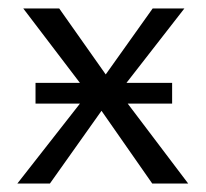

<svg xmlns="http://www.w3.org/2000/svg" viewBox="-20 -434 486 454"><path d="M169 -189H64V-238H169L35 -414H120L230 -258L341 -414H416L279 -238H387V-189H282L425 0H340L220 -172L98 0H21Z"/></svg>

Font: QiushuiShotai Bright
Style: Regular
Weight: 400
Designer: Christian Thalmann (Catharsis Fonts)
Version: Version 1.250;